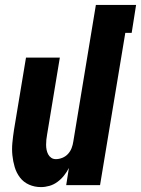

<svg xmlns="http://www.w3.org/2000/svg" viewBox="-20 -755 575 783"><path d="M147 8Q121 8 98.5 -2Q76 -12 61.5 -31Q47 -50 40 -73.5Q33 -97 30.5 -122Q28 -147 30.5 -173Q33 -199 37 -225L86 -520H224L172 -206Q170 -195 169 -185Q168 -175 168 -164.5Q168 -154 170 -144Q172 -134 176.5 -125.5Q181 -117 189 -111.5Q197 -106 208 -106Q221 -106 234.5 -111.5Q248 -117 257.5 -127.5Q267 -138 272 -151Q277 -164 279 -178L371 -735H535L517 -621H491L388 0H250L261 -70Q253 -54 241 -39Q229 -24 214 -13Q199 -2 181.5 3Q164 8 147 8Z"/></svg>

Font: Iosevka Heavy Oblique
Style: Regular
Weight: 900
Italic angle: -9°
Monospace: yes
Designer: Belleve Invis
Foundry: Belleve Invis
Version: Version 32.5.0; ttfautohint (v1.8.4)